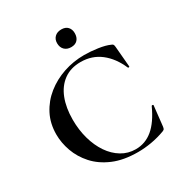

<svg xmlns="http://www.w3.org/2000/svg" viewBox="-194 -970 1056 1120"><g transform="rotate(-30 334.5 -410.0)"><path d="M421 -636Q463 -636 511.5 -629Q560 -622 588 -609Q597 -606 600 -601.5Q603 -597 604 -586L616 -447Q616 -444 611.5 -443Q607 -442 605 -446Q572 -523 515.5 -567Q459 -611 382 -611Q315 -611 268.5 -577Q222 -543 198.5 -482.5Q175 -422 175 -342Q175 -273 192 -212.5Q209 -152 240 -106.5Q271 -61 314 -35Q357 -9 409 -9Q473 -9 523.5 -51Q574 -93 614 -181Q616 -185 621 -184Q626 -183 626 -180L611 -44Q609 -32 606.5 -28.5Q604 -25 595 -21Q549 -4 502.5 4Q456 12 412 12Q315 12 246 -17.5Q177 -47 133.5 -95.5Q90 -144 69.5 -201.5Q49 -259 49 -315Q49 -389 79.5 -448Q110 -507 162.5 -549Q215 -591 281.5 -613.5Q348 -636 421 -636ZM380 -713Q352 -713 335.5 -729.5Q319 -746 319 -774Q319 -800 335.5 -816Q352 -832 380 -832Q408 -832 423 -816Q438 -800 438 -774Q438 -746 423 -729.5Q408 -713 380 -713Z"/></g></svg>

Font: Cormorant Light
Style: Bold
Weight: 700
Version: Version 4.000